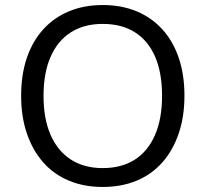

<svg xmlns="http://www.w3.org/2000/svg" viewBox="-20 -734 817 763"><path d="M388 9Q314 9 254 -16Q194 -41 152 -88.5Q110 -136 87 -203Q64 -270 64 -353Q64 -437 86.5 -503.5Q109 -570 151.5 -617Q194 -664 254 -689Q314 -714 388 -714Q463 -714 523 -689Q583 -664 625.5 -617Q668 -570 690.5 -503.5Q713 -437 713 -354Q713 -270 690 -203Q667 -136 625 -88.5Q583 -41 523 -16Q463 9 388 9ZM388 -66Q463 -66 515.5 -99.5Q568 -133 596 -197.5Q624 -262 624 -353Q624 -445 596.5 -508.5Q569 -572 516.5 -605.5Q464 -639 388 -639Q314 -639 261.5 -605.5Q209 -572 181 -508Q153 -444 153 -353Q153 -262 181 -198Q209 -134 261.5 -100Q314 -66 388 -66Z"/></svg>

Font: Nunito Sans 12pt ExtraLight 11pt
Style: Regular
Weight: 400
Version: Version 3.101;gftools[0.9.27]